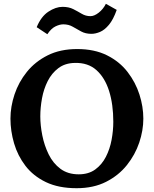

<svg xmlns="http://www.w3.org/2000/svg" viewBox="-20 -974 809 1010"><path d="M383 16Q288 16 221.5 -16Q155 -48 114 -101.5Q73 -155 54 -220Q35 -285 35 -350Q35 -413 56.5 -477.5Q78 -542 121.5 -596Q165 -650 231 -683Q297 -716 386 -716Q477 -716 543 -683Q609 -650 651 -595.5Q693 -541 713.5 -477Q734 -413 734 -350Q734 -288 712.5 -224Q691 -160 647.5 -105.5Q604 -51 538 -17.5Q472 16 383 16ZM394 -57Q446 -57 481 -82.5Q516 -108 537 -149Q558 -190 567 -238.5Q576 -287 576 -333Q576 -425 554 -495Q532 -565 487.5 -605Q443 -645 373 -643Q322 -642 287 -615.5Q252 -589 231 -547.5Q210 -506 201 -457Q192 -408 192 -362Q192 -315 202.5 -262Q213 -209 236 -162Q259 -115 298 -86Q337 -57 394 -57ZM594 -922Q576 -871 553 -843.5Q530 -816 506 -806Q482 -796 461 -796Q430 -796 407 -808.5Q384 -821 362.5 -833.5Q341 -846 313 -846Q294 -846 271.5 -835Q249 -824 229 -794L173 -831Q196 -887 234.5 -912.5Q273 -938 309 -938Q342 -938 365.5 -926Q389 -914 410 -901.5Q431 -889 456 -889Q476 -889 499.5 -907.5Q523 -926 537 -954Z"/></svg>

Font: Lora
Style: Bold
Weight: 700
Designer: Olga Karpushina, Alexei Vanyashin (Cyrillic)
Foundry: Cyreal
Version: Version 3.006; ttfautohint (v1.8.4.7-5d5b);gftools[0.9.30]